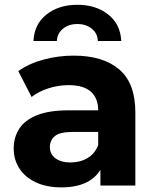

<svg xmlns="http://www.w3.org/2000/svg" viewBox="-20 -779 657 806"><path d="M401.5 0V-104.8L392.2 -128.4V-316.1Q392.2 -366.3 361.6 -393.9Q331.1 -421.6 267.6 -421.6Q225.2 -421.6 183.6 -408.3Q142 -395 112.6 -371.9L56.8 -480.5Q101.2 -512.3 163.1 -528.9Q225 -545.5 289 -545.5Q412.5 -545.5 480.3 -487.7Q548.2 -429.8 548.2 -307.3V0ZM238.1 7.6Q175.3 7.6 130.3 -13.6Q85.3 -34.8 61.4 -71.8Q37.5 -108.8 37.5 -155.2Q37.5 -202.7 60.9 -238.8Q84.2 -274.9 135.2 -295.4Q186.2 -315.9 268.2 -315.9H410.5V-225.1H285.5Q230.2 -225.1 209.7 -207.2Q189.3 -189.4 189.3 -161.6Q189.3 -132.3 212.6 -114.7Q235.8 -97 276.5 -97Q315.8 -97 347.1 -115.3Q378.3 -133.5 392.2 -170.2L415.7 -97.7Q399.1 -46.4 354.1 -19.4Q309.1 7.6 238.1 7.6ZM120.4 -607Q123.8 -677.6 175.3 -718.2Q226.8 -758.9 304.7 -758.9Q382.6 -758.9 434.1 -718.2Q485.6 -677.6 489 -607H390.8Q389.4 -639.8 364.7 -659Q339.9 -678.3 304.7 -678.3Q269.5 -678.3 245.1 -659Q220.6 -639.8 218.6 -607Z"/></svg>

Font: Montserrat Thin
Style: Regular
Weight: 100
Designer: Julieta Ulanovsky
Foundry: Julieta Ulanovsky
Version: Version 9.000